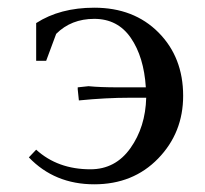

<svg xmlns="http://www.w3.org/2000/svg" viewBox="-20 -472 534 499"><path d="M55 -63 74 -83Q130 -32 215 -32Q280 -32 319 -87Q358 -142 360 -218H318Q255 -218 185 -211L182 -240V-245L210 -248Q240 -245 287 -245H359Q354 -324 320 -373.5Q286 -423 225 -423Q165 -423 126 -384L100 -314H74V-412Q136 -452 225 -452Q328 -452 392 -387.5Q456 -323 456 -223Q456 -127 391 -60Q326 7 225 7Q122 7 55 -63Z"/></svg>

Font: Dihjauti
Style: Bold
Weight: 700
Designer: T. Christopher White
Version: Version 3.0.0